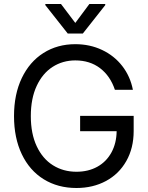

<svg xmlns="http://www.w3.org/2000/svg" viewBox="-20 -940 749 970"><path d="M360.4 -634.8Q296.9 -634.8 245.8 -602.1Q194.8 -569.3 165.3 -505.9Q135.7 -442.4 135.7 -353.5Q135.7 -264.6 165.5 -201.2Q195.3 -137.7 247.6 -105Q299.8 -72.3 366.2 -72.3Q425.8 -72.3 471.4 -97.4Q517.1 -122.6 542.7 -169.2Q568.4 -215.8 569.3 -277.3H384.8V-354.5H655.3V-278.3Q655.3 -191.9 618.2 -126.5Q581.1 -61 515.4 -25.6Q449.7 9.8 366.2 9.8Q272.5 9.8 200.9 -34.4Q129.4 -78.6 90.1 -160.9Q50.8 -243.2 50.8 -353.5Q50.8 -463.4 90.1 -545.7Q129.4 -627.9 199.7 -672.4Q270 -716.8 360.4 -716.8Q434.1 -716.8 495.6 -687.7Q557.1 -658.7 597.7 -606.4Q638.2 -554.2 651.4 -486.3H560.5Q537.1 -556.2 485.6 -595.5Q434.1 -634.8 360.4 -634.8ZM360.4 -824.2 431.6 -919.9H511.7V-914.1L398.4 -770.5H322.3L209 -914.1V-919.9H288.1Z"/></svg>

Font: Pretendard JP
Style: Regular
Weight: 400
Designer: Base glyphs from Inter by Rasmus Andersson; Hangeul glyphs from Noto Sans CJK(Source Han Sans) by Jang Soo-young and Kan
Foundry: Kil Hyung-jin
Version: Version 1.309